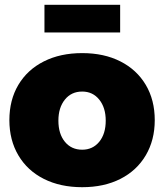

<svg xmlns="http://www.w3.org/2000/svg" viewBox="-20 -772 683 799"><path d="M624 -272Q624 -189 586.5 -125.5Q549 -62 481 -27.5Q413 7 322 7Q231 7 162.5 -27.5Q94 -62 56.5 -125.5Q19 -189 19 -272Q19 -356 56.5 -419Q94 -482 162.5 -516.5Q231 -551 322 -551Q413 -551 481 -516.5Q549 -482 586.5 -419Q624 -356 624 -272ZM223 -270Q223 -215 250 -182Q277 -149 322 -149Q366 -149 393 -182Q420 -215 420 -270Q420 -324 393 -357.5Q366 -391 322 -391Q277 -391 250 -357.5Q223 -324 223 -270ZM165 -752H480V-637H165Z"/></svg>

Font: Gontserrat ExtraBold
Style: Regular
Weight: 800
Designer: Julieta Ulanovsky
Foundry: Julieta Ulanovsky
Version: Version 6.001